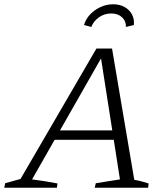

<svg xmlns="http://www.w3.org/2000/svg" viewBox="-33 -878 779 898"><path d="M595 -37Q613 -34 629.5 -29.5Q646 -25 662 -20L660 0H410L415 -21L528 -39L436 -627L451 -625L117 -39Q147 -35 176.5 -30.5Q206 -26 236 -20L233 0H-13L-9 -21L63 -41L418 -651H491ZM195 -224 217 -268H529L534 -224ZM496 -858Q527 -858 550 -845Q573 -832 584.5 -810Q596 -788 593 -761L556 -752Q557 -779 538 -797Q519 -815 487 -815Q456 -815 430.5 -797.5Q405 -780 394 -752L360 -761Q368 -789 388.5 -810.5Q409 -832 437 -845Q465 -858 496 -858Z"/></svg>

Font: Piazzolla Thin ExtraLight
Style: Italic
Weight: 250
Italic angle: -11.3°
Version: Version 2.005